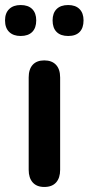

<svg xmlns="http://www.w3.org/2000/svg" viewBox="-49 -736 352 763"><path d="M127 7Q97 7 81 -11Q65 -29 65 -61V-428Q65 -461 81 -478.5Q97 -496 127 -496Q157 -496 173.5 -478.5Q190 -461 190 -428V-61Q190 -29 174 -11Q158 7 127 7ZM222 -593Q192 -593 176 -609Q160 -625 160 -655Q160 -684 176 -700Q192 -716 222 -716Q251 -716 267 -700Q283 -684 283 -655Q283 -625 267.5 -609Q252 -593 222 -593ZM33 -593Q4 -593 -12.5 -609Q-29 -625 -29 -655Q-29 -684 -12.5 -700Q4 -716 33 -716Q63 -716 79 -700Q95 -684 95 -655Q95 -625 79 -609Q63 -593 33 -593Z"/></svg>

Font: Nunito
Style: Bold
Weight: 700
Designer: Vernon Adams
Foundry: Vernon Adams
Version: Version 3.602